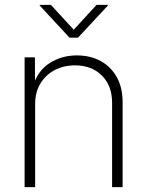

<svg xmlns="http://www.w3.org/2000/svg" viewBox="-20 -772 607 792"><path d="M125 -343.8V0H81.5V-535.6H124L124.5 -414.6H115.2Q135.3 -480.5 185.1 -512Q234.9 -543.5 296.9 -543.5Q352.5 -543.5 395 -520.3Q437.5 -497.1 461.7 -453.9Q485.8 -410.6 485.8 -350.1V0H442.4V-347.7Q442.4 -418.5 400.1 -460.4Q357.9 -502.4 289.6 -502.4Q242.7 -502.4 205.6 -482.9Q168.5 -463.4 146.7 -427.5Q125 -391.6 125 -343.8ZM189.9 -752 284.2 -649.4 378.4 -752H425.3V-749.5L301.8 -616.7H266.6L143.6 -749.5V-752Z"/></svg>

Font: Inter 20pt ExtraLight
Style: Regular
Weight: 250
Version: Version 4.001;git-66647c0bb